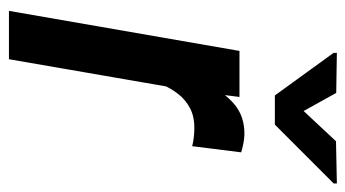

<svg xmlns="http://www.w3.org/2000/svg" viewBox="-196 -596 791 440"><g transform="rotate(90 200.0 -375.5)"><path d="M188 -420.9 115.2 0H4.4L96.2 -528.3H201.7ZM328.6 -532.2 314.5 -419.9Q304.7 -422.4 294.4 -423.6Q284.2 -424.8 274.4 -424.8Q247.1 -425.3 227.5 -415Q208 -404.8 194.6 -387.5Q181.2 -370.1 172.1 -348.6Q163.1 -327.1 157.7 -304.2L133.3 -302.7Q137.7 -334.5 146.7 -375.5Q155.8 -416.5 172.9 -454.3Q189.9 -492.2 218.3 -516.4Q246.6 -540.5 289.1 -539.6Q299.3 -539.1 309.1 -537.1Q318.8 -535.2 328.6 -532.2ZM192.4 -750 233.9 -675.3 303.2 -749.5 399.9 -751.5V-744.1L265.1 -609.4H198.2L100.6 -744.1V-751.5Z"/></g></svg>

Font: Roboto Condensed Medium
Style: Italic
Weight: 500
Italic angle: -12°
Designer: Christian Robertson
Foundry: Google
Version: Version 3.0; 2020